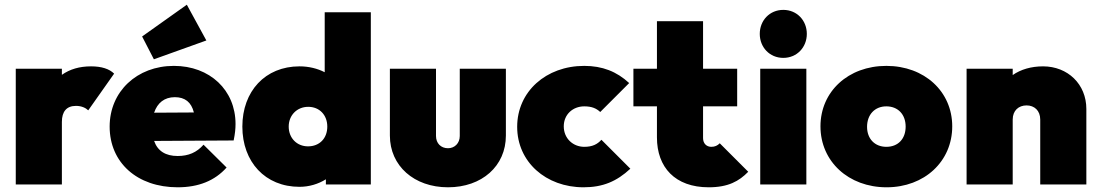

<svg xmlns="http://www.w3.org/2000/svg" viewBox="-20 -784 4674 816"><path d="M47 0H243V-266C243 -310 263 -334 303 -334C327 -334 345 -325 355 -315L465 -471C445 -491 412 -502 367 -502C318 -502 277 -490 243 -466V-492H47Z M735 12C824 12 893 -16 943 -72L845 -169C816 -136 781 -121 735 -121C684 -121 650 -142 635 -185L973 -187C979 -216 981 -237 981 -257C981 -401 872 -504 719 -504C562 -504 446 -395 446 -246C446 -93 563 12 735 12ZM584 -629 634 -532 857 -612 774 -764ZM635 -305C649 -347 679 -371 723 -371C766 -371 793 -350 804 -306Z M1253 10C1294 10 1333 -2 1365 -22V0H1556V-732H1360V-477C1329 -493 1292 -502 1253 -502C1107 -502 1010 -396 1010 -246C1010 -96 1107 10 1253 10ZM1207 -246C1207 -294 1242 -330 1290 -330C1338 -330 1371 -295 1371 -246C1371 -196 1338 -162 1289 -162C1242 -162 1207 -197 1207 -246Z M1884 12C2028 12 2130 -78 2130 -208V-492H1934V-206C1934 -175 1912 -154 1884 -154C1854 -154 1833 -175 1833 -206V-492H1637V-208C1637 -79 1740 12 1884 12Z M2460 12C2542 12 2601 -13 2659 -67L2536 -190C2519 -171 2498 -160 2463 -160C2416 -160 2376 -195 2376 -247C2376 -298 2415 -332 2463 -332C2494 -332 2514 -324 2531 -308L2654 -431C2601 -480 2540 -504 2463 -504C2301 -504 2178 -395 2178 -245C2178 -96 2300 12 2460 12Z M2992 12C3075 12 3121 -14 3160 -54L3039 -175C3029 -165 3018 -160 3003 -160C2983 -160 2968 -174 2968 -197V-332H3113V-492H2968V-694H2772V-492H2672V-332H2772V-200C2772 -73 2849 12 2992 12Z M3211 0H3407V-492H3211ZM3209 -640C3209 -583 3251 -538 3309 -538C3367 -538 3409 -583 3409 -640C3409 -697 3367 -742 3309 -742C3251 -742 3209 -697 3209 -640Z M3748 12C3909 12 4027 -98 4027 -247C4027 -395 3909 -504 3747 -504C3585 -504 3467 -395 3467 -247C3467 -98 3586 12 3748 12ZM3665 -245C3665 -297 3698 -332 3747 -332C3796 -332 3829 -298 3829 -246C3829 -194 3797 -160 3747 -160C3698 -160 3665 -194 3665 -245Z M4401 -276V0H4597V-321C4597 -426 4518 -502 4413 -502C4363 -502 4318 -489 4284 -465V-492H4088V0H4284V-276C4284 -314 4309 -336 4343 -336C4376 -336 4401 -314 4401 -276Z"/></svg>

Font: MV Cash Black
Style: Regular
Weight: 900
Designer: Rodrigo Fuenzalida
Foundry: fragTYPE
Version: Version 1.100;Glyphs 3.1.2 (3151)